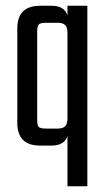

<svg xmlns="http://www.w3.org/2000/svg" viewBox="-20 -505 368 666"><path d="M214 -485H283V141H214V-33Q203 0 159 0H119Q40 0 40 -79V-406Q40 -485 119 -485H159Q203 -485 214 -452ZM140 -59H180Q198 -59 206 -67Q214 -75 214 -95V-390Q214 -410 206 -418Q198 -426 180 -426H140Q120 -426 114.5 -420Q109 -414 109 -395V-90Q109 -70 114.5 -64.5Q120 -59 140 -59Z"/></svg>

Font: Teko Light
Style: Regular
Weight: 300
Designer: Manushi Parikh, Jonny Pinhorn
Foundry: Indian Type Foundry
Version: Version 1.105;PS 1.0;hotconv 1.0.78;makeotf.lib2.5.61930; tt